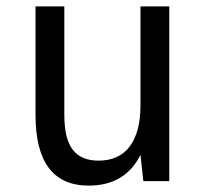

<svg xmlns="http://www.w3.org/2000/svg" viewBox="-20 -566 640 600"><path d="M257 14Q91 14 91 -207V-546H181V-207Q181 -133 207 -98.5Q233 -64 288 -64Q352 -64 385.5 -108.5Q419 -153 419 -237V-546H509V0H428L419 -82Q371 14 257 14Z"/></svg>

Font: PlemolJP35 Console
Style: Regular
Weight: 400
Version: v2.0.3; ttfautohint (v1.8.4.7-5d5b-dirty) -l 6 -r 45 -G 200 